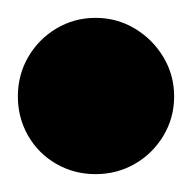

<svg xmlns="http://www.w3.org/2000/svg" viewBox="-57 -1358 215 215"><path d="M-37 -1250Q-37 -1226 -25.5 -1206Q-14 -1186 6 -1174.5Q26 -1163 50 -1163Q74 -1163 94 -1174.5Q114 -1186 126 -1206Q138 -1226 138 -1250Q138 -1274 126 -1294Q114 -1314 94 -1326Q74 -1338 50 -1338Q26 -1338 6 -1326Q-14 -1314 -25.5 -1294Q-37 -1274 -37 -1250Z"/></svg>

Font: Linefont
Style: Bold
Weight: 700
Monospace: yes
Version: Version 3.002;gftools[0.9.33]